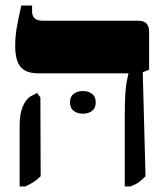

<svg xmlns="http://www.w3.org/2000/svg" viewBox="-20 -667 607 694"><path d="M431 7V-249Q431 -299 433 -327.5Q435 -356 438 -372Q441 -388 444 -400V-402H118Q74 -402 54.5 -425Q35 -448 35 -501Q35 -534 40 -564Q45 -594 57 -647H96V-625Q96 -592 136 -592H481Q519 -592 519 -552V-415L496 -406L506 -30Q491 -15 480.5 -7.5Q470 0 451 7ZM51 7V-213Q51 -256 62.5 -282.5Q74 -309 91 -319L114 -331L126 -315L127 -30Q112 -16 100.5 -8.5Q89 -1 71 7ZM233 -297Q233 -318 246.5 -328Q260 -338 280 -338Q299 -338 312.5 -328Q326 -318 326 -297Q326 -276 312.5 -266Q299 -256 280 -256Q260 -256 246.5 -266Q233 -276 233 -297Z"/></svg>

Font: Noto Serif Hebrew SemiCondensed Black
Style: Regular
Weight: 900
Width: 4
Designer: Monotype Design Team
Foundry: Monotype Imaging Inc.
Version: Version 2.004; ttfautohint (v1.8.4.7-5d5b)